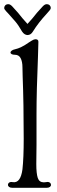

<svg xmlns="http://www.w3.org/2000/svg" viewBox="-28 -896 273 915"><path d="M10 -15Q10 -22 16 -26Q22 -30 33 -28Q70 -22 79 -89Q85 -143 85 -235Q85 -404 80 -531Q79 -551 79 -575Q79 -602 70.5 -618.5Q62 -635 43 -635Q33 -635 27.5 -638Q22 -641 22 -646Q22 -650 27.5 -654.5Q33 -659 43 -661Q72 -667 110 -694Q113 -696 123.5 -702.5Q134 -709 141 -709Q155 -709 155 -697L153 -627Q146 -461 146 -351V-206L145 -114Q145 -69 152 -48Q159 -27 181 -27Q188 -27 192 -28L198 -29Q206 -29 210.5 -25Q215 -21 215 -15Q215 -9 209.5 -5Q204 -1 194 -1H111H31Q21 -1 15.5 -5Q10 -9 10 -15ZM77 -746Q60 -776 45 -793.5Q30 -811 10 -833Q7 -836 1.5 -842Q-4 -848 -6 -851.5Q-8 -855 -8 -858Q-8 -865 -3 -870.5Q2 -876 12 -876Q20 -876 29.5 -866.5Q39 -857 58 -835Q78 -809 103 -782Q128 -809 148 -835Q167 -857 176.5 -866.5Q186 -876 194 -876Q204 -876 209 -870.5Q214 -865 214 -858Q214 -853 208.5 -846.5Q203 -840 195 -831Q155 -788 129 -746Q119 -729 103 -729Q96 -729 89 -733.5Q82 -738 77 -746Z"/></svg>

Font: Hina Mincho
Style: Regular
Weight: 400
Designer: satsuyako
Foundry: satsuyako
Version: Version 1.100